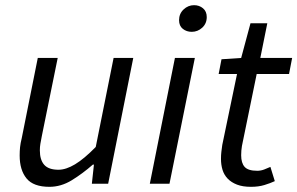

<svg xmlns="http://www.w3.org/2000/svg" viewBox="-20 -710 1149 742"><path d="M495 -486 398 0H335L343 -74H339Q299 -39 257.5 -13.5Q216 12 171 12Q109 12 82.5 -20.5Q56 -53 56 -109Q56 -126 57.5 -141Q59 -156 64 -176L126 -486H203L142 -186Q138 -166 136 -154Q134 -142 134 -129Q134 -92 151 -73Q168 -54 206 -54Q235 -54 270 -75Q305 -96 350 -142L419 -486Z M559 0 656 -486H733L635 0ZM721 -587Q701 -587 686.5 -598.5Q672 -610 672 -632Q672 -657 689.5 -673.5Q707 -690 730 -690Q750 -690 764.5 -678Q779 -666 779 -644Q779 -619 761.5 -603Q744 -587 721 -587Z M950 12Q918 12 896 3.5Q874 -5 860 -19.5Q846 -34 840 -53.5Q834 -73 834 -96Q834 -111 835.5 -123.5Q837 -136 839 -150L896 -424H825L836 -481L912 -486L948 -620H1013L986 -486H1109L1097 -424H972L915 -146Q912 -128 912 -110Q912 -80 925.5 -65Q939 -50 974 -50Q988 -50 1001 -55Q1014 -60 1025 -65L1042 -10Q1025 -2 1002 5Q979 12 950 12Z"/></svg>

Font: TypoPRO Source Sans Pro
Style: Italic
Weight: 400
Italic angle: -11°
Designer: Paul D. Hunt
Foundry: Adobe Systems Incorporated
Version: Version 1.075;PS 2.000;hotconv 1.0.86;makeotf.lib2.5.63406